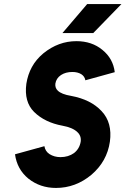

<svg xmlns="http://www.w3.org/2000/svg" viewBox="-20 -915 619 947"><path d="M288 -752H440L579 -895H410ZM357 -712Q268 -712 194 -652Q158 -622 137.5 -584.5Q117 -547 110 -502Q98 -413 148 -363Q201 -311 288 -295Q338 -286 361 -264Q382 -245 378 -216Q372 -181 345 -160Q317 -140 278 -140Q248 -140 224 -155Q203 -169 199 -194L54 -154Q64 -80 120 -34Q178 12 256 12Q353 12 431 -53Q508 -119 522 -216Q535 -310 481 -367Q428 -424 331 -442Q283 -450 265 -468Q251 -481 253 -502Q257 -529 281 -545Q304 -560 337 -560Q363 -560 381 -549Q398 -538 401 -519L546 -559Q538 -626 485 -669Q433 -712 357 -712Z"/></svg>

Font: Unageo
Style: ExtraBold-Italic
Weight: 800
Designer: Richard Sepsi
Foundry: Richard Sepsi
Version: Version 2.000